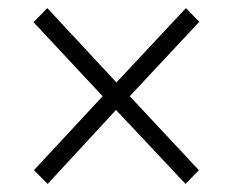

<svg xmlns="http://www.w3.org/2000/svg" viewBox="-20 -591 577 475"><path d="M440 -571 473 -537 301 -353 472 -170 439 -136 267 -319 98 -136 64 -170 234 -353 63 -536 97 -571 268 -387Z"/></svg>

Font: Noto Sans Display Light
Style: Regular
Weight: 300
Designer: Monotype Design Team
Foundry: Monotype Imaging Inc.
Version: Version 2.003